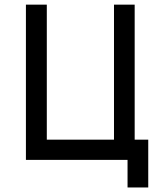

<svg xmlns="http://www.w3.org/2000/svg" viewBox="-20 -704 716 843"><path d="M185.5 -90.8H480.5V-683.6H498H501H503.9H514.6H524.4H530.3H537.1H544.9H552.7H571.3V-90.8H575.2H584H592.8H602.5H613.3H630.9V-71.3V-67.4V-64.5V-28.3V6.8V32.2V56.6V78.1V99.6V119.1H613.3H610.4H606.4H596.7H586.9H580.1H574.2H566.4H557.6H540V99.6V95.7V91.8V64.5V38.1V18.6V0V-2H93.8V-683.6H112.3H115.2H119.1H128.9H137.7H144.5H151.4H159.2H167H185.5Z"/></svg>

Font: LeFont
Style: Default
Weight: 400
Designer: Leryon MEDIA
Version: Version 1.0